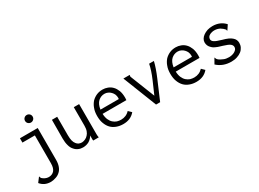

<svg xmlns="http://www.w3.org/2000/svg" viewBox="-34 -1378 3068 2273"><g transform="rotate(-30 1500.0 -241.0)"><path d="M126 -457V-398H296V-18C296 28 286 61 267 82C248 102 223 112 193 112C176 112 161 108 146 101C132 94 122 88 116 82C110 78 106 73 104 69C102 65 101 61 100 58C100 55 98 51 95 48L48 110C83 153 129 174 188 174C213 173 237 168 259 160C281 153 300 141 316 126C333 111 346 91 355 66C364 42 369 13 369 -22V-457ZM296 -641C286 -631 281 -619 281 -604C281 -590 286 -578 296 -568C307 -558 319 -553 333 -553C347 -553 359 -558 370 -568C380 -578 385 -590 385 -604C385 -619 380 -631 370 -641C359 -651 347 -656 333 -656C318 -656 306 -651 296 -641Z M563 -457 562 -202C562 -165 566 -133 574 -106C581 -79 592 -57 608 -40C622 -23 639 -10 658 -2C677 7 698 11 721 11C751 11 778 4 804 -10C828 -25 848 -45 863 -70L862 -35C861 -28 861 -21 862 -16C863 -10 863 -5 864 0H940C937 -12 935 -26 935 -41V-457H862V-205C862 -178 859 -154 852 -135C845 -116 836 -100 824 -88C813 -75 800 -66 785 -59C770 -52 755 -48 739 -47C724 -47 711 -50 698 -55C686 -60 675 -69 666 -81C656 -93 648 -109 643 -128C638 -148 635 -173 635 -202V-457Z M1259 -468C1230 -468 1202 -463 1177 -452C1152 -441 1130 -426 1110 -406C1092 -385 1076 -360 1066 -330C1054 -300 1049 -266 1049 -227C1049 -189 1054 -155 1065 -126C1076 -96 1091 -71 1110 -51C1129 -31 1153 -16 1180 -6C1208 5 1239 10 1272 10C1340 10 1393 -13 1432 -60L1392 -99C1361 -65 1321 -48 1274 -48C1256 -48 1238 -51 1220 -56C1202 -62 1186 -72 1171 -85C1156 -98 1144 -116 1134 -138C1125 -159 1119 -186 1118 -218H1443C1444 -223 1444 -229 1444 -234C1445 -240 1445 -246 1445 -251C1445 -288 1440 -321 1430 -348C1419 -375 1406 -398 1388 -416C1372 -433 1352 -446 1329 -455C1306 -464 1283 -468 1259 -468ZM1121 -274C1128 -322 1144 -357 1169 -380C1194 -402 1223 -413 1254 -413C1271 -413 1286 -410 1300 -403C1315 -396 1327 -388 1338 -376C1349 -366 1357 -352 1364 -338C1370 -322 1373 -307 1373 -290C1373 -287 1373 -284 1372 -282V-274Z M1550 -432 1721 3H1777L1888 -257C1921 -334 1944 -401 1957 -457H1892C1887 -430 1879 -401 1869 -370C1859 -339 1846 -305 1830 -268L1756 -98L1624 -432C1623 -433 1623 -434 1623 -435C1623 -438 1624 -441 1624 -444C1626 -448 1626 -452 1626 -457H1540Z M2259 -468C2230 -468 2202 -463 2177 -452C2152 -441 2130 -426 2110 -406C2092 -385 2076 -360 2066 -330C2054 -300 2049 -266 2049 -227C2049 -189 2054 -155 2065 -126C2076 -96 2091 -71 2110 -51C2129 -31 2153 -16 2180 -6C2208 5 2239 10 2272 10C2340 10 2393 -13 2432 -60L2392 -99C2361 -65 2321 -48 2274 -48C2256 -48 2238 -51 2220 -56C2202 -62 2186 -72 2171 -85C2156 -98 2144 -116 2134 -138C2125 -159 2119 -186 2118 -218H2443C2444 -223 2444 -229 2444 -234C2445 -240 2445 -246 2445 -251C2445 -288 2440 -321 2430 -348C2419 -375 2406 -398 2388 -416C2372 -433 2352 -446 2329 -455C2306 -464 2283 -468 2259 -468ZM2121 -274C2128 -322 2144 -357 2169 -380C2194 -402 2223 -413 2254 -413C2271 -413 2286 -410 2300 -403C2315 -396 2327 -388 2338 -376C2349 -366 2357 -352 2364 -338C2370 -322 2373 -307 2373 -290C2373 -287 2373 -284 2372 -282V-274Z M2932 -396C2889 -444 2832 -468 2762 -468C2737 -468 2713 -464 2692 -458C2670 -450 2651 -441 2636 -430C2620 -419 2608 -406 2599 -391C2590 -376 2586 -361 2586 -345C2586 -330 2589 -317 2594 -304C2599 -292 2606 -281 2615 -272C2624 -262 2633 -254 2644 -246C2655 -240 2672 -231 2696 -222C2705 -219 2725 -213 2754 -204C2797 -191 2826 -179 2842 -167C2858 -155 2866 -140 2866 -123C2866 -112 2863 -102 2856 -92C2849 -84 2840 -76 2830 -70C2818 -63 2806 -58 2792 -55C2779 -52 2765 -50 2752 -50C2739 -50 2727 -51 2714 -53C2701 -55 2690 -58 2680 -63C2658 -72 2642 -81 2631 -88C2620 -96 2613 -103 2609 -109C2605 -115 2603 -120 2602 -124C2601 -129 2600 -132 2598 -134L2557 -62C2609 -14 2673 10 2750 10C2779 10 2806 6 2829 -2C2852 -9 2872 -20 2889 -33C2906 -46 2918 -62 2927 -80C2936 -98 2940 -117 2940 -137C2940 -168 2928 -194 2904 -214C2881 -236 2840 -254 2783 -269C2758 -276 2737 -283 2722 -289C2706 -295 2694 -301 2685 -307C2676 -313 2670 -319 2666 -326C2662 -332 2660 -339 2660 -347C2660 -358 2663 -367 2668 -376C2673 -384 2680 -391 2690 -396C2698 -401 2709 -406 2720 -408C2732 -412 2744 -413 2757 -413C2785 -413 2810 -406 2832 -394C2854 -380 2871 -366 2883 -351C2884 -349 2885 -346 2885 -341C2885 -336 2887 -334 2890 -333Z"/></g></svg>

Font: Inconsolatazi4
Style: Regular
Weight: 400
Designer: Raph Levien, Kirill Tkachev
Foundry: Cyreal
Version: Version 1.013